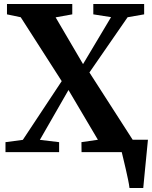

<svg xmlns="http://www.w3.org/2000/svg" viewBox="-20 -763 762 963"><path d="M629.5 180Q627.5 162.5 622.2 137.2Q617 112 610.8 85Q604.5 58 599 35Q593.5 12 590.5 -0.5L556 -62H722Q720.5 -45.5 718 -20.8Q715.5 4 712.8 32.5Q710 61 707.2 89.2Q704.5 117.5 702.2 141.2Q700 165 698.5 180ZM94.5 -61.5 289.5 -356 84 -676.5 15 -691V-743H342.5V-691L259 -676L396.5 -441.5L537 -677L448 -691V-743H703V-691L620 -676.5L428.5 -399.5L645.5 -62L715 -50V0H389L388.5 -50L471 -62L323.5 -311.5L180 -61.5L276.5 -50V0H7.5V-50Z"/></svg>

Font: Merriweather 48pt
Style: Bold
Weight: 700
Version: Version 2.100